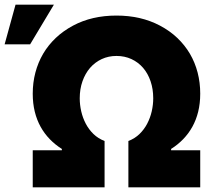

<svg xmlns="http://www.w3.org/2000/svg" viewBox="-34 -804 912 824"><path d="M106.5 -402Q106.5 -449.6 117.9 -492.7Q129.3 -535.9 151.1 -573.2Q172.9 -610.4 205.4 -641.2Q237.9 -671.9 279.8 -694.2Q360.1 -737.2 465.9 -737.2Q571 -737.2 652.3 -694.2Q694.6 -671.9 726.9 -641.2Q759.2 -610.4 781.1 -573.2Q802.9 -535.9 814.1 -492.7Q825.3 -449.6 825.3 -402Q825.3 -360.4 816.6 -324.9Q807.9 -289.4 791.5 -259.9Q775.2 -230.5 752.1 -206.7Q729 -182.9 700.3 -164.8V-159.1H825.3V0H517V-198.9Q544.7 -209.5 564.8 -229Q584.9 -248.6 597.8 -273.4Q610.8 -298.3 617.2 -326.3Q623.6 -354.4 623.6 -382.1Q623.6 -421.9 612.2 -455.3Q600.9 -488.6 580.1 -512.8Q559.3 -536.9 530.2 -550.4Q501.1 -563.9 465.9 -563.9Q431.5 -563.9 402.5 -550.4Q373.6 -536.9 352.6 -512.8Q331.7 -488.6 320 -455.3Q308.2 -421.9 308.2 -382.1Q308.2 -354.4 314.6 -326.3Q321 -298.3 334 -273.4Q346.9 -248.6 367 -229Q387.1 -209.5 414.8 -198.9V0H106.5V-159.1H231.5V-164.8Q202.8 -182.9 179.7 -206.7Q156.6 -230.5 140.3 -259.9Q123.9 -289.4 115.2 -324.9Q106.5 -360.4 106.5 -402ZM32.7 -784.1H197.4L95.2 -613.6H-14.2Z"/></svg>

Font: Inter P Black
Style: Regular
Weight: 900
Designer: Rasmus Andersson
Foundry: rsms
Version: Version 3.018;git-588b23468